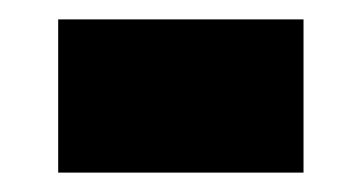

<svg xmlns="http://www.w3.org/2000/svg" viewBox="-20 -374 373 198"><path d="M40 -196V-354H293V-196Z"/></svg>

Font: Archivo SemiBold Black
Style: Regular
Weight: 900
Version: Version 2.001